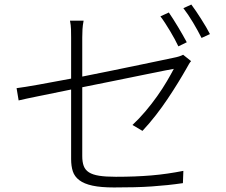

<svg xmlns="http://www.w3.org/2000/svg" viewBox="-20 -804 996 845"><path d="M53 -416Q85 -420 149.5 -431.5Q214 -443 293 -458V-639Q293 -658 292.5 -675.5Q292 -693 288 -713H348Q344 -693 343 -675Q342 -657 342 -639V-467Q408 -480 473.5 -493.5Q539 -507 594.5 -518.5Q650 -530 690.5 -538.5Q731 -547 745 -550Q771 -555 786 -563L821 -535Q816 -530 811 -521Q806 -512 802 -505Q785 -475 763.5 -440Q742 -405 717.5 -368.5Q693 -332 665 -296Q637 -260 607 -228L563 -254Q592 -281 620 -314Q648 -347 672 -381Q696 -415 714.5 -446.5Q733 -478 745 -501Q742 -501 705 -493.5Q668 -486 611 -474.5Q554 -463 483.5 -448.5Q413 -434 342 -420V-117Q342 -91 348.5 -73.5Q355 -56 371.5 -45.5Q388 -35 416.5 -30.5Q445 -26 490 -26Q534 -26 572.5 -27.5Q611 -29 646.5 -32Q682 -35 716.5 -40Q751 -45 787 -52L785 2Q751 7 717.5 10.5Q684 14 648 16.5Q612 19 571 20Q530 21 482 21Q424 21 387 13Q350 5 329 -11Q308 -27 300.5 -50Q293 -73 293 -104V-410Q215 -394 153 -381.5Q91 -369 62 -362ZM765 -600Q758 -615 748.5 -632.5Q739 -650 728.5 -667.5Q718 -685 707 -702Q696 -719 686 -732L723 -749Q741 -723 763.5 -685.5Q786 -648 802 -618ZM867 -637Q851 -669 829.5 -705Q808 -741 787 -768L822 -784Q832 -771 843 -754.5Q854 -738 865.5 -720Q877 -702 887 -685Q897 -668 904 -654Z"/></svg>

Font: Kinto Sans Light
Style: Regular
Weight: 300
Designer: Authors: Ryoko NISHIZUKA  (kana & ideographs); Paul D. Hunt (Latin, Greek & Cyrillic); Wenlong ZHANG  (bopomofo); Sandol
Foundry: Adobe Systems Incorporated, ookami Inc.
Version: Version 0.001